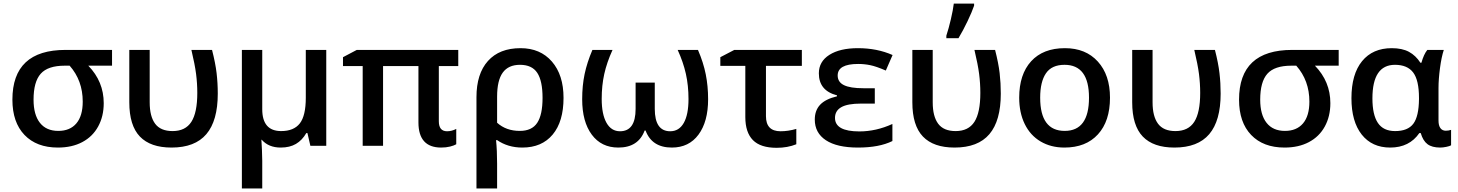

<svg xmlns="http://www.w3.org/2000/svg" viewBox="-20 -821 8208 1081"><path d="M564 -240.2Q564 -166 532.7 -108.9Q501.5 -51.8 443.4 -21Q385.3 9.8 306.2 9.8Q186 9.8 117.9 -61.3Q49.8 -132.3 49.8 -259.8Q49.8 -540 349.1 -540H610.8V-451.2H477.1Q564 -361.8 564 -240.2ZM168.9 -259.8Q168.9 -174.8 204.8 -129.4Q240.7 -84 308.1 -84Q374 -84 409.9 -126.2Q445.8 -168.5 445.8 -249Q445.8 -367.7 372.1 -451.2H344.2Q249.5 -451.2 209.2 -405.8Q168.9 -360.4 168.9 -259.8Z M945.8 9.8Q827.1 9.8 767.6 -52.2Q708 -114.3 708 -245.1V-540H822.8V-245.1Q822.8 -165.5 853.5 -124.3Q884.3 -83 951.7 -83Q1023.9 -83 1057.4 -135Q1090.8 -187 1090.8 -297.9Q1090.8 -351.1 1084 -404.5Q1077.1 -458 1057.6 -540H1173.8Q1192.9 -465.8 1199.5 -409.4Q1206.1 -353 1206.1 -293.9Q1206.1 -141.1 1141.8 -65.7Q1077.6 9.8 945.8 9.8Z M1341.8 0ZM1456.5 -206.1Q1456.5 -83 1563 -83Q1634.3 -83 1668 -126.2Q1701.7 -169.4 1701.7 -271V-540H1816.9V0H1727.5L1710.9 -71.8H1704.6Q1681.2 -31.2 1646.2 -10.7Q1611.3 9.8 1560.5 9.8Q1492.2 9.8 1453.6 -34.2H1451.7Q1453.1 -20.5 1454.8 22.9Q1456.5 66.4 1456.5 84V240.2H1341.8V-540H1456.5Z M2497.1 -82Q2523.4 -82 2548.8 -95.2V-8.8Q2536.6 -1.5 2513.9 4.2Q2491.2 9.8 2463.9 9.8Q2335.9 9.8 2335.9 -131.8V-449.2H2136.7V0H2022V-449.2H1911.1V-499L1988.8 -540H2560.1V-449.2H2450.7V-138.2Q2450.7 -82 2497.1 -82Z M3152.8 -270Q3152.8 -136.7 3091.8 -63.5Q3030.8 9.8 2920.9 9.8Q2839.4 9.8 2778.8 -32.2H2772.9Q2778.8 26.4 2778.8 100.1V240.2H2662.6V-273.9Q2662.6 -405.8 2727.3 -477.8Q2792 -549.8 2910.6 -549.8Q3022 -549.8 3087.4 -474.4Q3152.8 -398.9 3152.8 -270ZM2907.7 -456.1Q2842.3 -456.1 2810.5 -412.1Q2778.8 -368.2 2778.8 -276.9V-129.9Q2829.6 -84 2906.7 -84Q2974.6 -84 3004.6 -129.4Q3034.7 -174.8 3034.7 -270Q3034.7 -365.7 3004.9 -410.9Q2975.1 -456.1 2907.7 -456.1Z M3461.4 9.8Q3365.7 9.8 3311.8 -63Q3257.8 -135.7 3257.8 -262.2Q3257.8 -338.9 3271.5 -404.1Q3285.2 -469.2 3315.4 -540H3428.7Q3396.5 -469.2 3382.1 -404.3Q3367.7 -339.4 3367.7 -264.2Q3367.7 -177.7 3394.5 -129.9Q3421.4 -82 3470.7 -82Q3558.6 -82 3558.6 -208V-356H3666.5V-208Q3666.5 -82 3753.4 -82Q3803.2 -82 3829.8 -128.9Q3856.4 -175.8 3856.4 -263.2Q3856.4 -339.4 3841.6 -405.5Q3826.7 -471.7 3795.4 -540H3909.7Q3940.4 -468.8 3953.6 -402.3Q3966.8 -335.9 3966.8 -262.2Q3966.8 -136.2 3912.8 -63.2Q3858.9 9.8 3762.7 9.8Q3650.4 9.8 3614.7 -85.9H3609.4Q3573.7 9.8 3461.4 9.8Z M4292.5 -450.2V-167Q4292.5 -82 4374.5 -82Q4418 -82 4463.4 -95.2V-8.8Q4414.1 11.2 4352.5 11.2Q4261.7 11.2 4219 -32.2Q4176.3 -75.7 4176.3 -162.1V-450.2H4035.6V-499L4114.3 -540H4494.6V-450.2Z M4905.3 -324.2V-237.8H4828.1Q4752 -237.8 4716.6 -217.5Q4681.2 -197.3 4681.2 -157.2Q4681.2 -81.1 4818.4 -81.1Q4912.6 -81.1 5004.4 -123V-26.9Q4930.2 9.8 4810.5 9.8Q4692.4 9.8 4629.9 -31.5Q4567.4 -72.8 4567.4 -147.9Q4567.4 -199.2 4597.4 -231.2Q4627.4 -263.2 4692.4 -278.8V-284.2Q4590.3 -310.5 4590.3 -408.2Q4590.3 -474.6 4649.7 -512.2Q4709 -549.8 4810.5 -549.8Q4918 -549.8 5005.4 -511.2L4967.3 -423.8Q4913.1 -447.3 4879.6 -454.1Q4846.2 -460.9 4811.5 -460.9Q4696.3 -460.9 4696.3 -396Q4696.3 -358.9 4731.7 -341.6Q4767.1 -324.2 4841.3 -324.2Z M5116.7 0ZM5354.5 9.8Q5235.8 9.8 5176.3 -52.2Q5116.7 -114.3 5116.7 -245.1V-540H5231.4V-245.1Q5231.4 -165.5 5262.2 -124.3Q5293 -83 5360.4 -83Q5432.6 -83 5466.1 -135Q5499.5 -187 5499.5 -297.9Q5499.5 -351.1 5492.7 -404.5Q5485.8 -458 5466.3 -540H5582.5Q5601.6 -465.8 5608.2 -409.4Q5614.7 -353 5614.7 -293.9Q5614.7 -141.1 5550.5 -65.7Q5486.3 9.8 5354.5 9.8ZM5308.1 -620.1Q5321.3 -660.2 5333.5 -712.2Q5345.7 -764.2 5350.1 -800.8H5464.4V-789.1Q5452.6 -754.4 5427.7 -702.1Q5402.8 -649.9 5376.5 -606H5308.1Z M5718.3 0ZM6229.5 -271Q6229.5 -138.7 6161.6 -64.5Q6093.8 9.8 5972.7 9.8Q5897 9.8 5838.9 -24.4Q5780.8 -58.6 5749.5 -122.6Q5718.3 -186.5 5718.3 -271Q5718.3 -402.3 5785.6 -476.1Q5853 -549.8 5975.6 -549.8Q6092.8 -549.8 6161.1 -474.4Q6229.5 -398.9 6229.5 -271ZM5836.4 -271Q5836.4 -84 5974.6 -84Q6111.3 -84 6111.3 -271Q6111.3 -456.1 5973.6 -456.1Q5901.4 -456.1 5868.9 -408.2Q5836.4 -360.4 5836.4 -271Z M6592.3 9.8Q6473.6 9.8 6414.1 -52.2Q6354.5 -114.3 6354.5 -245.1V-540H6469.2V-245.1Q6469.2 -165.5 6500 -124.3Q6530.8 -83 6598.1 -83Q6670.4 -83 6703.9 -135Q6737.3 -187 6737.3 -297.9Q6737.3 -351.1 6730.5 -404.5Q6723.6 -458 6704.1 -540H6820.3Q6839.4 -465.8 6845.9 -409.4Q6852.5 -353 6852.5 -293.9Q6852.5 -141.1 6788.3 -65.7Q6724.1 9.8 6592.3 9.8Z M7470.2 -240.2Q7470.2 -166 7439 -108.9Q7407.7 -51.8 7349.6 -21Q7291.5 9.8 7212.4 9.8Q7092.3 9.8 7024.2 -61.3Q6956.1 -132.3 6956.1 -259.8Q6956.1 -540 7255.4 -540H7517.1V-451.2H7383.3Q7470.2 -361.8 7470.2 -240.2ZM7075.2 -259.8Q7075.2 -174.8 7111.1 -129.4Q7147 -84 7214.4 -84Q7280.3 -84 7316.2 -126.2Q7352.1 -168.5 7352.1 -249Q7352.1 -367.7 7278.3 -451.2H7250.5Q7155.8 -451.2 7115.5 -405.8Q7075.2 -360.4 7075.2 -259.8Z M7835 -83Q7906.2 -83 7937.3 -124.3Q7968.3 -165.5 7969.2 -263.2V-269Q7969.2 -369.6 7936.5 -412.8Q7903.8 -456.1 7834 -456.1Q7707 -456.1 7707 -267.1Q7707 -174.8 7737.8 -128.9Q7768.6 -83 7835 -83ZM7807.1 9.8Q7704.6 9.8 7646.7 -63.5Q7588.9 -136.7 7588.9 -268.1Q7588.9 -403.3 7648.7 -476.6Q7708.5 -549.8 7815.9 -549.8Q7874.5 -549.8 7912.8 -529.1Q7951.2 -508.3 7977.1 -467.8H7982.9Q7996.1 -515.1 8016.1 -540H8108.9Q8095.7 -500 8087.4 -437.3Q8079.1 -374.5 8079.1 -325.2V-142.1Q8079.1 -114.3 8089.8 -99.6Q8100.6 -85 8120.1 -85Q8135.3 -85 8149.9 -89.8V-2.9Q8142.1 2 8122.8 5.9Q8103.5 9.8 8088.9 9.8Q8042.5 9.8 8017.1 -9.3Q7991.7 -28.3 7979 -71.8H7971.2Q7915 9.8 7807.1 9.8Z"/></svg>

Font: Open Sans Semibold
Style: Regular
Weight: 600
Foundry: Ascender Corporation
Version: Version 1.10; ttfautohint (v1.5.65-e2d9)